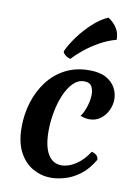

<svg xmlns="http://www.w3.org/2000/svg" viewBox="-96 -931 736 1010"><g transform="rotate(10 272.5 -426.0)"><path d="M193 -226Q193 -144 218.5 -101.5Q244 -59 291 -59Q328 -59 367 -84.5Q406 -110 436 -157Q453 -153 462.5 -143.5Q472 -134 472 -120Q441 -67 401.5 -37.5Q362 -8 321.5 3.5Q281 15 247 15Q197 15 151.5 -10Q106 -35 78 -87.5Q50 -140 50 -221Q50 -291 70 -355Q90 -419 128 -469Q166 -519 222 -548Q278 -577 350 -577Q405 -577 439 -558.5Q473 -540 489 -510.5Q505 -481 505 -449Q505 -418 491 -389Q477 -360 452 -341.5Q427 -323 393 -323Q382 -323 370 -325.5Q358 -328 345 -333Q357 -347 369 -379.5Q381 -412 383 -444Q385 -473 374.5 -494Q364 -515 333 -515Q300 -515 274 -488.5Q248 -462 230 -419.5Q212 -377 202.5 -326Q193 -275 193 -226ZM199 -652Q216 -690 248 -733.5Q280 -777 320.5 -814Q361 -851 400 -867Q410 -861 424 -848.5Q438 -836 450 -815Q462 -794 463 -760Q418 -748 375 -724Q332 -700 297.5 -672Q263 -644 241 -619Q225 -622 213 -631.5Q201 -641 199 -652Z"/></g></svg>

Font: Merienda
Style: Bold
Weight: 700
Designer: Eduardo Rodriguez Tunni
Foundry: Eduardo Rodriguez Tunni
Version: Version 2.001